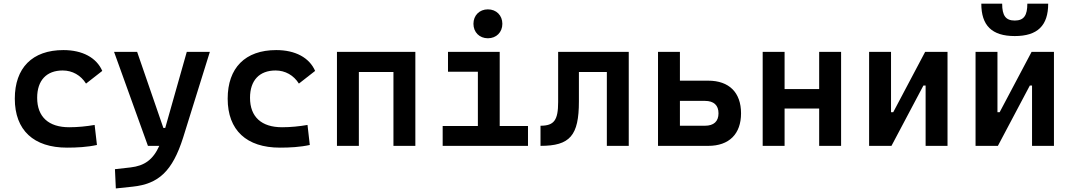

<svg xmlns="http://www.w3.org/2000/svg" viewBox="-20 -803 5899 1057"><path d="M349.1 9.8C402.8 9.8 460.4 6.8 513.7 -4.9L501 -115.2C456.1 -107.4 408.2 -102.5 360.8 -102.5C248 -102.5 184.6 -159.2 184.6 -264.6C184.6 -360.8 236.3 -415 325.2 -415C378.4 -415 424.8 -388.7 453.6 -342.8L543 -412.6C511.2 -485.8 433.6 -527.3 329.1 -527.3C157.2 -527.3 61.5 -428.7 61.5 -259.8C61.5 -85.9 165.5 9.8 349.1 9.8Z M617.7 234.4 710.4 224.6C853 209.5 929.2 140.1 988.3 -45.9L1135.3 -517.6H1008.3L889.6 -98.6H879.4L734.9 -517.6H607.9L794.4 0H856.9C822.3 76.7 774.9 109.9 698.7 118.7L612.8 128.4Z M1521 9.8C1574.7 9.8 1632.3 6.8 1685.5 -4.9L1672.9 -115.2C1627.9 -107.4 1580.1 -102.5 1532.7 -102.5C1419.9 -102.5 1356.4 -159.2 1356.4 -264.6C1356.4 -360.8 1408.2 -415 1497.1 -415C1550.3 -415 1596.7 -388.7 1625.5 -342.8L1714.8 -412.6C1683.1 -485.8 1605.5 -527.3 1501 -527.3C1329.1 -527.3 1233.4 -428.7 1233.4 -259.8C1233.4 -85.9 1337.4 9.8 1521 9.8Z M2146 0H2266.6V-517.6H1835V0H1955.6V-406.7H2146Z M2417 0H2886.7V-109.4H2731V-517.6H2446.3V-408.2H2610.8V-109.4H2417ZM2666 -592.3C2712.4 -592.3 2745.6 -625.5 2745.6 -671.9C2745.6 -718.3 2712.4 -751.5 2666 -751.5C2619.6 -751.5 2586.4 -718.3 2586.4 -671.9C2586.4 -625.5 2619.6 -592.3 2666 -592.3Z M2955.6 0C3117.7 0 3167 -56.2 3167 -244.6V-406.7H3320.8V0H3441.4V-517.6H3052.7V-241.2C3052.7 -141.1 3030.3 -110.8 2955.6 -110.8Z M3602.5 0H3878.9C3994.1 0 4059.6 -65.4 4059.6 -179.2C4059.6 -293.5 3994.1 -358.9 3878.9 -358.9H3723.1V-517.6H3602.5ZM3723.1 -110.8V-247.6H3860.8C3909.7 -247.6 3935.5 -223.6 3935.5 -179.2C3935.5 -134.8 3909.7 -110.8 3860.8 -110.8Z M4489.7 0H4610.4V-517.6H4489.7V-312.5H4299.3V-517.6H4178.7V0H4299.3V-205.6H4489.7Z M4764.6 0H4887.7L5063.5 -332H5075.7V0H5196.3V-517.6H5073.2L4897.5 -185.5H4885.3V-517.6H4764.6Z M5350.6 0H5473.6L5649.4 -332H5661.6V0H5782.2V-517.6H5659.2L5483.4 -185.5H5471.2V-517.6H5350.6ZM5566.4 -604.5C5691.9 -604.5 5750.5 -662.1 5750.5 -782.7H5635.7C5635.7 -719.2 5617.7 -689.9 5566.4 -689.9C5516.1 -689.9 5497.1 -717.8 5497.1 -782.7H5382.3C5382.3 -663.1 5439.9 -604.5 5566.4 -604.5Z"/></svg>

Font: Cascadia Code PL SemiBold
Style: Regular
Weight: 600
Monospace: yes
Designer: Aaron Bell
Foundry: Saja Typeworks
Version: Version 2404.023